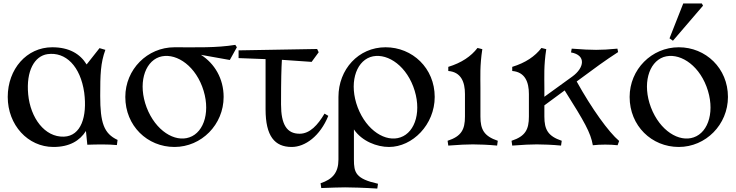

<svg xmlns="http://www.w3.org/2000/svg" viewBox="-20 -840 4280 1117"><path d="M660 4 664 -26C584 -63 563 -126 563 -282C563 -408 565 -473 593 -550L559 -560L484 -465C446 -527 382 -565 284 -565C135 -565 25 -438 25 -276C25 -113 142 15 291 15C384 15 444 -21 480 -78L488 2C546 0 611 -1 660 4ZM470 -301C488 -162 452 -49 352 -45C240 -41 157 -154 144 -291C131 -428 181 -514 256 -525C362 -540 448 -455 470 -301Z M995 15C1152 15 1281 -115 1281 -276C1281 -383 1228 -471 1149 -521L1317 -491L1358 -565L1349 -579C1236 -561 1126 -565 995 -565C837 -565 709 -436 709 -276C709 -108 837 15 995 15ZM1082 -41C997 -11 885 -79 833 -215C782 -350 819 -477 906 -508C992 -537 1105 -471 1156 -337C1208 -200 1170 -71 1082 -41Z M1677 15C1755 15 1842 -48 1890 -166L1868 -179C1829 -113 1783 -62 1723 -62C1649 -62 1615 -115 1615 -233C1615 -378 1617 -443 1620 -492L1793 -480L1834 -536L1825 -555L1368 -547V-502L1525 -496V-204C1525 -48 1578 15 1677 15Z M2243 15C2380 15 2509 -115 2509 -276C2509 -443 2380 -565 2223 -565C2065 -565 1949 -436 1949 -276V88C1949 164 1915 203 1845 226L1849 254C1900 252 1956 250 1988 250C2020 250 2096 252 2175 257L2179 229C2049 200 2039 164 2039 88V-87C2086 -18 2173 15 2243 15ZM2310 -41C2225 -11 2113 -79 2061 -215C2010 -350 2047 -477 2134 -508C2220 -537 2333 -471 2384 -337C2436 -200 2398 -71 2310 -41Z M2584 -21 2588 7C2649 2 2699 0 2731 0C2763 0 2823 2 2872 7L2876 -21C2796 -48 2775 -86 2775 -162V-330C2775 -396 2771 -456 2786 -554L2758 -561C2720 -512 2666 -475 2588 -451V-427C2663 -421 2685 -362 2685 -293V-162C2685 -86 2664 -47 2584 -21Z M3306 -557 3302 -535C3392 -519 3379 -445 3310 -395L3147 -277V-330C3147 -396 3143 -456 3158 -554L3130 -561C3092 -512 3038 -475 2960 -451V-427C3035 -421 3057 -362 3057 -293V-162C3057 -86 3036 -47 2956 -21L2960 7C3021 2 3071 0 3103 0C3135 0 3195 2 3244 7L3248 -21C3168 -48 3147 -86 3147 -162V-227L3265 -314C3381 -130 3416 -69 3429 5C3472 0 3530 0 3573 5L3582 -20C3521 -71 3422 -209 3335 -366L3365 -388C3432 -438 3503 -490 3576 -537L3572 -557C3523 -552 3480 -550 3448 -550C3416 -550 3367 -552 3306 -557Z M3929 15C4086 15 4215 -115 4215 -276C4215 -443 4086 -565 3929 -565C3771 -565 3643 -436 3643 -276C3643 -108 3771 15 3929 15ZM4016 -41C3931 -11 3819 -79 3767 -215C3716 -350 3753 -477 3840 -508C3926 -537 4039 -471 4090 -337C4142 -200 4104 -71 4016 -41ZM3875 -617 3895 -603 4070 -807 4063 -820H3955Z"/></svg>

Font: Basteleur Moonlight
Style: Regular
Weight: 300
Designer: Keussel
Foundry: Keussel Studio
Version: Version 1.300;Glyphs 3.2 (3192)